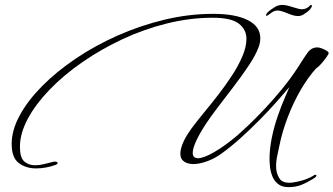

<svg xmlns="http://www.w3.org/2000/svg" viewBox="-20 -663 1372 790"><path d="M1167 107Q1140 107 1124 94Q1108 81 1100.5 62Q1093 43 1091 23.5Q1089 4 1089 -8Q1089 -51 1098.5 -97Q1108 -143 1123.5 -187.5Q1139 -232 1155 -268Q1159 -277 1163 -286.5Q1167 -296 1171 -305Q1150 -280 1118 -244Q1086 -208 1048 -169.5Q1010 -131 970 -95Q930 -59 894 -33Q864 -11 832.5 0.5Q801 12 775 12Q752 12 737 1.5Q722 -9 722 -31Q722 -51 735 -80Q748 -109 779 -149Q794 -169 820 -200.5Q846 -232 876 -270.5Q906 -309 933 -350Q960 -391 977 -430.5Q994 -470 994 -503Q994 -541 963 -565.5Q932 -590 855 -590Q762 -590 667 -566.5Q572 -543 483.5 -501.5Q395 -460 318.5 -407Q242 -354 184.5 -294.5Q127 -235 94.5 -174.5Q62 -114 62 -59Q62 -14 80 1.5Q98 17 124 17Q142 17 162 12Q182 7 198 3Q200 2 205 2Q217 2 217 8Q217 12 210 15Q191 22 170 26Q149 30 129 30Q87 30 57.5 8Q28 -14 28 -71Q28 -127 61 -188Q94 -249 153.5 -309Q213 -369 292.5 -422.5Q372 -476 464.5 -517Q557 -558 657 -582Q757 -606 857 -606Q949 -606 1000 -580Q1051 -554 1051 -506Q1051 -487 1044 -469Q1032 -436 1004 -394Q976 -352 942 -307.5Q908 -263 877 -222.5Q846 -182 827 -153Q799 -110 786 -80.5Q773 -51 773 -34Q773 -12 795 -12Q818 -12 862 -37.5Q906 -63 958 -107Q973 -120 1002 -147.5Q1031 -175 1067 -213Q1103 -251 1139.5 -295.5Q1176 -340 1206 -386Q1229 -423 1245 -445.5Q1261 -468 1286 -468Q1293 -468 1305 -463.5Q1317 -459 1326 -453Q1335 -447 1331 -440Q1326 -431 1316 -418Q1306 -405 1296.5 -395Q1287 -385 1282 -383Q1248 -346 1217.5 -293.5Q1187 -241 1164 -181Q1141 -121 1129 -61Q1127 -49 1121.5 -25.5Q1116 -2 1116 22Q1116 50 1130 71.5Q1144 93 1184 88Q1216 83 1237.5 75Q1259 67 1269 60Q1274 56 1278 56Q1282 56 1282 59Q1282 65 1268 73Q1244 88 1220.5 97.5Q1197 107 1167 107ZM1206.4 -596.9Q1189.4 -596.9 1163.9 -607.9Q1135 -619.8 1122.2 -619.8Q1107.8 -619.8 1094.2 -608.8Q1080.6 -597.7 1075.5 -597.7Q1074.6 -598.6 1074.6 -599.4Q1074.6 -606.2 1084 -614.7Q1093.3 -623.2 1111.2 -634.3Q1124.8 -642.8 1141.8 -642.8Q1157.1 -642.8 1182.6 -634.3Q1196.2 -630 1206 -627.5Q1215.7 -624.9 1222.5 -624.9Q1242.9 -624.9 1258.2 -642.8Q1263.3 -642.8 1263.3 -639.4Q1263.3 -633.4 1255.3 -624.1Q1247.2 -614.7 1229.3 -603.7Q1218.3 -596.9 1206.4 -596.9Z"/></svg>

Font: WindSong
Style: Regular
Weight: 400
Designer: Robert E. Leuschke
Foundry: Robert E. Leuschke
Version: Version 1.010; ttfautohint (v1.8.3)